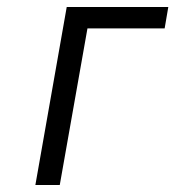

<svg xmlns="http://www.w3.org/2000/svg" viewBox="-20 -531 503 551"><path d="M81.5 0 171.5 -511H463L452.5 -449.5H231L151.5 0Z"/></svg>

Font: Overpass Light
Style: Italic
Weight: 300
Italic angle: -10°
Designer: Delve Withrington, Dave Bailey, Thomas Jockin
Foundry: Delve Fonts LLC
Version: Version 4.000; ttfautohint (v1.8.3)